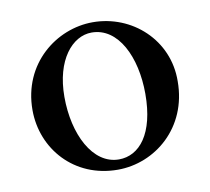

<svg xmlns="http://www.w3.org/2000/svg" viewBox="-60 -520 654 598"><g transform="rotate(-10 267.5 -221.0)"><path d="M269 -454C154 -454 37 -364 37 -217C37 -94 129 12 267 12C385 12 498 -80 498 -227C500 -358 393 -454 269 -454ZM260 -423C344 -423 392 -323 392 -206C392 -80 341 -19 276 -19C193 -19 142 -122 142 -240C142 -357 199 -423 260 -423Z"/></g></svg>

Font: Sibila
Style: Regular
Weight: 400
Designer: Stefan Peev
Foundry: Context Ltd
Version: Version 1.000